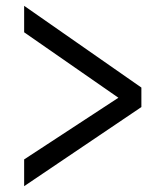

<svg xmlns="http://www.w3.org/2000/svg" viewBox="-20 -693 544 660"><path d="M63 -53V-145L387 -357L63 -582V-673L466 -392V-325Z"/></svg>

Font: SpoqaHanSans-Regular
Style: Regular
Weight: 400
Designer: [Spoqa Han Sans] Dong-huui Kim \uAE40 \uB3D9 \uD718  Younghwa Kang \uAC15 \uC601 \uD654  [Noto Sans] Ryoko NISHIZUKA \u8
Foundry: Spoqa (http://www.spoqa-han-sans.com)
Version: Version 2.000